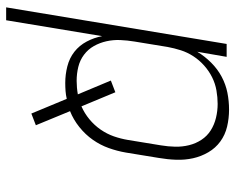

<svg xmlns="http://www.w3.org/2000/svg" viewBox="-92 -486 783 640"><g transform="rotate(90 300.0 -166.5)"><path d="M5 205 127 -530H170L153 -432Q168 -457 189.5 -478.5Q211 -500 236.5 -513.5Q262 -527 289.5 -532.5Q317 -538 346 -538Q346 -538 346 -538Q346 -538 346 -538Q375 -538 402.5 -531.5Q430 -525 452 -509Q474 -493 488 -469Q502 -445 508 -418Q514 -391 513 -362Q512 -333 507 -304L489 -194Q484 -165 474 -137Q464 -109 446.5 -84Q429 -59 404 -39Q379 -19 351 -8L398 106L359 121L310 3Q297 6 284 7Q271 8 257 8Q229 8 201.5 1Q174 -6 153 -22.5Q132 -39 119 -63.5Q106 -88 101 -115L48 205ZM250 -30Q261 -30 272.5 -31Q284 -32 295 -34L249 -144L288 -159L335 -46Q358 -56 378 -72.5Q398 -89 412.5 -110Q427 -131 435 -154Q443 -177 447 -201L465 -311Q469 -335 469.5 -358.5Q470 -382 464.5 -404.5Q459 -427 446.5 -446Q434 -465 415 -477Q396 -489 373 -494.5Q350 -500 327 -500Q305 -500 282 -496Q259 -492 238 -481.5Q217 -471 199 -455Q181 -439 168 -419Q155 -399 148 -377Q141 -355 137 -333L119 -223Q115 -199 114 -175.5Q113 -152 118 -129.5Q123 -107 134 -87.5Q145 -68 163 -54.5Q181 -41 203.5 -35.5Q226 -30 250 -30Z"/></g></svg>

Font: Iosevka Curly XLtExObl
Style: Regular
Weight: 200
Width: 7
Italic angle: -9°
Monospace: yes
Designer: Belleve Invis
Foundry: Belleve Invis
Version: Version 11.0.1; ttfautohint (v1.8.3)